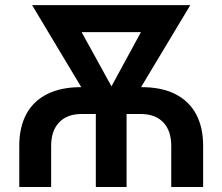

<svg xmlns="http://www.w3.org/2000/svg" viewBox="-20 -748 890 768"><path d="M57.1 0V-165Q57.1 -239.3 85.4 -291.7Q113.8 -344.2 168.9 -371.8Q224.1 -399.4 303.7 -399.4H545.9Q626 -399.4 680.9 -371.8Q735.8 -344.2 764.2 -291.7Q792.5 -239.3 792.5 -165V0H665V-164.6Q665 -225.1 633.1 -258.5Q601.1 -292 543 -292H306.6Q248.5 -292 216.6 -258.5Q184.6 -225.1 184.6 -164.6V0ZM363.3 0V-355.5H486.3V0ZM373.5 -285.2 108.4 -727.5H247.1L457.5 -345.2L441.4 -285.2ZM406.7 -285.2 396.5 -348.6 602.5 -727.5H741.2L475.6 -285.2ZM201.7 -619.6V-727.5H645.5V-619.6Z"/></svg>

Font: Inter 28pt SemiBold
Style: Regular
Weight: 600
Designer: Rasmus Andersson
Foundry: rsms
Version: Version 4.001;git-66647c0bb